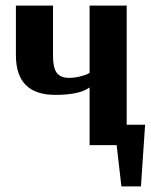

<svg xmlns="http://www.w3.org/2000/svg" viewBox="-20 -520 540 688"><path d="M434 -73H500L485 148H415L398 0H301V-206H300Q264 -180 178 -180Q37 -180 37 -322V-500H170V-318Q170 -277 183.5 -259Q197 -241 227 -241Q246 -241 264.5 -245.5Q283 -250 292 -254L301 -259V-500H434Z"/></svg>

Font: Arsenal
Style: Bold
Weight: 700
Designer: Andrij Shevchenko
Foundry: Stairsfor
Version: Version 2.001;PS 002.001;hotconv 1.0.88;makeotf.lib2.5.64775